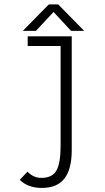

<svg xmlns="http://www.w3.org/2000/svg" viewBox="-20 -870 490 898"><path d="M374 -725.5H312.5L230.5 -814L148 -725.5H86.5L208.5 -849.5H252ZM315.5 -700V-168Q315.5 -78.5 281.2 -34.8Q247 9 175.5 9Q110.5 9 72.5 -29L109 -67.5Q117.5 -56.5 134.8 -47.2Q152 -38 173.5 -38Q224.5 -38 244 -72.5Q263.5 -107 263.5 -188V-655H109.5V-700Z"/></svg>

Font: League Mono Condensed UltraLight
Style: Regular
Weight: 200
Width: 1
Designer: Tyler Finck
Foundry: The League of Moveable Type / Tyler Finck
Version: Version 2.210